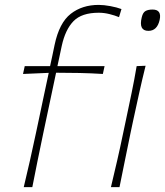

<svg xmlns="http://www.w3.org/2000/svg" viewBox="-20 -764 674 784"><path d="M77 0Q90.5 -56.5 102.2 -108Q114 -159.5 127 -221.5L137.5 -271Q148 -320 157.5 -365.8Q167 -411.5 179 -466.5L74 -462L81 -494H184.5Q189 -514 193.5 -535.5Q198 -557 203 -581Q222 -671 268.8 -707.5Q315.5 -744 383 -744Q404 -744 430.8 -739Q457.5 -734 476 -727L466 -694Q449 -701 427 -706.5Q405 -712 383 -712Q313.5 -712 280 -677.5Q246.5 -643 232 -576Q227.5 -555 222.2 -529.8Q217 -504.5 214.5 -494H407L400 -462Q352 -465 304.2 -466Q256.5 -467 209 -467L157 -221.5Q144 -159.5 133.5 -108Q123 -56.5 112 0ZM433 0Q446.5 -56.5 458.5 -108.5Q470.5 -160.5 483 -221L493.5 -270.5Q506.5 -332 517.5 -385Q528.5 -438 538 -494L574.5 -495.5Q560.5 -439 548.8 -386.2Q537 -333.5 523.5 -270.5L513 -221Q500.5 -160.5 490 -108.5Q479.5 -56.5 468 0ZM586 -638Q545 -638 559 -694Q563.5 -713 574.2 -719Q585 -725 603 -725Q641 -725 632 -683Q622 -638 586 -638Z"/></svg>

Font: Commissioner Flair Thin
Style: Italic
Weight: 100
Italic angle: -12°
Designer: Kostas Bartsokas
Foundry: Kostas Bartsokas
Version: Version 1.000; ttfautohint (v1.8.3)